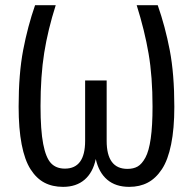

<svg xmlns="http://www.w3.org/2000/svg" viewBox="-20 -708 743 740"><path d="M587.9 -688Q616.7 -606 634.3 -514.4Q651.9 -422.9 651.9 -295.9Q651.9 -212.4 639.6 -151.9Q627.4 -91.3 604 -55.9Q580.6 -20.5 549.6 -4.2Q518.6 12.2 478 12.2Q425.8 12.2 393.3 -15.4Q360.8 -43 349.1 -95.2Q338.4 -43.5 306.2 -15.6Q273.9 12.2 223.1 12.2Q182.1 12.2 151.4 -3.9Q120.6 -20 97.9 -55.4Q75.2 -90.8 63.5 -151.4Q51.8 -211.9 51.8 -296.9Q51.8 -423.3 69.3 -515.1Q86.9 -606.9 115.2 -688H194.8Q164.6 -593.3 150.4 -504.4Q136.2 -415.5 136.2 -298.8Q136.2 -206.1 146.5 -153.1Q156.7 -100.1 176.5 -79.1Q196.3 -58.1 230 -58.1Q308.1 -58.1 308.1 -165V-397.9H391.1V-165Q391.1 -57.1 471.2 -57.1Q494.6 -57.1 510.7 -66.4Q526.9 -75.7 540.5 -100.8Q554.2 -126 561 -174.6Q567.9 -223.1 567.9 -296.9Q567.9 -412.6 552.7 -501.2Q537.6 -589.8 506.8 -688Z"/></svg>

Font: Fira Sans Compressed Book
Style: Regular
Weight: 350
Width: 1
Designer: Carrois Corporate & Edenspiekermann AG
Foundry: Carrois Corporate GbR & Edenspiekermann AG
Version: Version 4.203;PS 004.203;hotconv 1.0.88;makeotf.lib2.5.64775